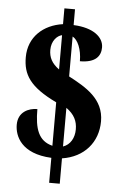

<svg xmlns="http://www.w3.org/2000/svg" viewBox="-57 -800 581 920"><g transform="rotate(5 233.0 -340.5)"><path d="M215 -41V79H266V-43C372 -59 437 -135 437 -236C437 -344 349 -393 266 -437V-629C291 -616 311 -572 311 -514C388 -514 411 -549 411 -589C411 -638 362 -680 266 -684V-760H215V-684C121 -671 51 -608 51 -511C51 -428 84 -371 215 -308V-99C147 -116 128 -173 128 -268C87 -268 36 -247 36 -185C36 -130 70 -48 215 -41ZM215 -631V-466C179 -492 165 -520 165 -556C165 -599 191 -626 215 -631ZM266 -100V-286C305 -258 320 -227 320 -187C320 -146 301 -112 266 -100Z"/></g></svg>

Font: Noto Serif Devanagari ExtraCondensed Black
Style: Regular
Weight: 900
Width: 2
Designer: Universal Thirst, Indian Type Foundry and the Monotype Design Team
Foundry: Monotype Imaging Inc.
Version: Version 2.004